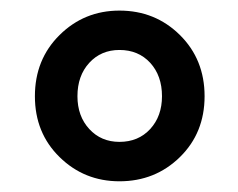

<svg xmlns="http://www.w3.org/2000/svg" viewBox="-20 -798 443 357"><path d="M202.1 -460.9Q136.7 -460.9 90.8 -505.9Q44.9 -550.8 44.9 -619.1Q44.9 -687.5 90.8 -732.9Q136.7 -778.3 202.1 -778.3Q268.6 -778.3 314.5 -732.9Q360.4 -687.5 360.4 -619.1Q360.4 -550.8 314.5 -505.9Q268.6 -460.9 202.1 -460.9ZM202.1 -534.2Q237.3 -534.2 259.3 -558.1Q281.2 -582 281.2 -619.1Q281.2 -657.2 259.3 -681.2Q237.3 -705.1 202.1 -705.1Q168 -705.1 146 -681.2Q124 -657.2 124 -619.1Q124 -582 146 -558.1Q168 -534.2 202.1 -534.2Z"/></svg>

Font: Gen Shin Gothic Bold
Style: Bold
Weight: 700
Designer: [Source Han Sans]
Ryoko NISHIZUKA  (kana & ideographs); Paul D. Hunt (Latin, Greek & Cyrillic); Wenlong ZHANG  (bopomofo
Version: Version 1.002.20150607